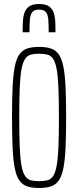

<svg xmlns="http://www.w3.org/2000/svg" viewBox="-20 -930 390 958"><path d="M175 8Q140 8 116 0Q92 -8 77 -29Q62 -50 54 -89.5Q46 -129 43 -191Q40 -253 40 -344Q40 -435 43 -497Q46 -559 54 -598.5Q62 -638 77 -659Q92 -680 116 -688Q140 -696 175 -696Q210 -696 234 -688Q258 -680 273 -659Q288 -638 296 -598.5Q304 -559 307 -497Q310 -435 310 -344Q310 -253 307 -191Q304 -129 296 -89.5Q288 -50 273 -29Q258 -8 234 0Q210 8 175 8ZM175 -26Q199 -26 216.5 -30.5Q234 -35 245 -51.5Q256 -68 262.5 -102Q269 -136 271.5 -195Q274 -254 274 -344Q274 -434 271.5 -493Q269 -552 262.5 -586Q256 -620 245 -636.5Q234 -653 216.5 -657.5Q199 -662 175 -662Q151 -662 134 -657.5Q117 -653 105.5 -636.5Q94 -620 87.5 -586Q81 -552 78.5 -493Q76 -434 76 -344Q76 -254 78.5 -195Q81 -136 87.5 -102Q94 -68 105.5 -51.5Q117 -35 134 -30.5Q151 -26 175 -26ZM175 -910Q206 -910 222.5 -899.5Q239 -889 246.5 -870Q254 -851 255.5 -825.5Q257 -800 257 -769H223Q223 -807 221 -832Q219 -857 209 -869.5Q199 -882 175 -882Q151 -882 141 -869.5Q131 -857 129 -832Q127 -807 127 -769H93Q93 -800 94.5 -825.5Q96 -851 103.5 -870Q111 -889 128 -899.5Q145 -910 175 -910Z"/></svg>

Font: Saira UltraCondensed Thin
Style: Regular
Weight: 250
Width: 1
Designer: Hector Gatti with collaboration of the Omnibus-Type team
Foundry: Omnibus-Type
Version: Version 1.101